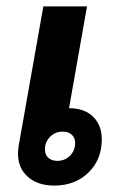

<svg xmlns="http://www.w3.org/2000/svg" viewBox="-20 -570 380 598"><path d="M297 -136Q297 -73 255.5 -32.5Q214 8 149 8Q98 8 67 -19Q36 -46 36 -92Q36 -99 38 -115L115 -550H251L195 -233Q243 -233 270 -206.5Q297 -180 297 -136ZM214 -125Q214 -141 203.5 -150.5Q193 -160 175 -160Q152 -160 136 -144Q120 -128 120 -105Q120 -88 130.5 -78.5Q141 -69 159 -69Q182 -69 198 -85Q214 -101 214 -125Z"/></svg>

Font: Bai Jamjuree
Style: Bold Italic
Weight: 700
Italic angle: -10°
Designer: Katatrad Aksorn Co.,Ltd.
Foundry: Cadson Demak Co.,Ltd.
Version: Version 1.000; ttfautohint (v1.6)